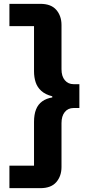

<svg xmlns="http://www.w3.org/2000/svg" viewBox="-20 -812 461 999"><path d="M190 -792Q246 -792 273 -760.5Q300 -729 300 -682V-452Q300 -415 317.5 -394.5Q335 -374 363 -374H393V-250H363Q334 -250 317 -229Q300 -208 300 -171V57Q300 104 273 135.5Q246 167 190 167H29V50H157V-178Q157 -216 167.5 -242.5Q178 -269 199.5 -284.5Q221 -300 252 -305V-311Q216 -320 195 -339Q174 -358 165.5 -384Q157 -410 157 -441V-676H29V-792Z"/></svg>

Font: Hubot Sans Condensed ExtraLight
Style: Bold
Weight: 700
Version: Version 2.000